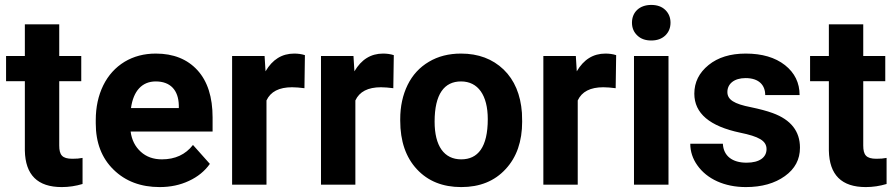

<svg xmlns="http://www.w3.org/2000/svg" viewBox="-20 -758 3678 788"><path d="M82 -658.2V-528.3H4.9V-424.8H82V-140.1C84 -40 134.3 9.8 233.4 9.8C262.7 9.8 291 5.4 318.8 -2.9V-109.9C306.6 -107.4 293 -106.4 277.3 -106.4C234.9 -106.4 223.1 -122.1 223.1 -161.1V-424.8H313.5V-528.3H223.1V-658.2Z M635.3 9.8C679.2 9.8 719.2 1.5 755.4 -15.6C791.5 -32.2 820.3 -55.7 841.3 -85.4L772 -163.1C741.2 -123.5 698.7 -104 644.5 -104C609.4 -104 580.6 -114.3 557.6 -135.3C534.7 -156.2 520.5 -183.6 516.1 -218.3H852.5V-275.9C852.5 -359.4 832 -424.3 790.5 -469.7C749 -515.1 691.9 -538.1 619.6 -538.1C571.3 -538.1 528.8 -526.9 491.2 -504.4C453.6 -481.4 424.3 -449.2 403.8 -407.7C383.3 -365.7 373 -318.4 373 -265.1V-251.5C373 -172.4 397.5 -108.9 446.3 -61.5C494.6 -14.2 557.6 9.8 635.3 9.8ZM619.1 -423.8C679.2 -423.8 712.4 -388.2 713.9 -325.7V-314.5H517.6C527.3 -384.8 563 -423.8 619.1 -423.8Z M1231.4 -531.7C1217.8 -536.1 1203.1 -538.1 1187.5 -538.1C1137.2 -538.1 1098.1 -513.7 1069.8 -465.3L1065.9 -528.3H932.6V0H1073.7V-345.7C1090.3 -381.8 1125.5 -399.9 1178.7 -399.9C1193.4 -399.9 1210.4 -398.4 1229.5 -396Z M1596.2 -531.7C1582.5 -536.1 1567.9 -538.1 1552.2 -538.1C1502 -538.1 1462.9 -513.7 1434.6 -465.3L1430.7 -528.3H1297.4V0H1438.5V-345.7C1455.1 -381.8 1490.2 -399.9 1543.5 -399.9C1558.1 -399.9 1575.2 -398.4 1594.2 -396Z M1622.6 -262.7C1622.6 -178.7 1645.5 -112.3 1690.9 -63.5C1736.3 -14.6 1796.9 9.8 1873 9.8C1949.2 9.8 2009.8 -14.6 2055.2 -64C2100.6 -112.8 2123 -177.7 2123 -258.8L2122.1 -294.9C2116.7 -369.6 2091.8 -429.2 2046.9 -472.7C2001.5 -516.1 1943.4 -538.1 1872.1 -538.1C1821.8 -538.1 1777.8 -526.9 1740.2 -504.4C1702.1 -481.9 1672.9 -450.2 1652.8 -409.2C1632.8 -368.2 1622.6 -321.3 1622.6 -269ZM1763.7 -258.8C1763.7 -371.6 1803.2 -423.8 1872.1 -423.8C1941.9 -423.8 1981.9 -367.2 1981.9 -269C1981.9 -153.8 1941.4 -104 1873 -104C1802.7 -104 1763.7 -158.7 1763.7 -258.8Z M2508.8 -531.7C2495.1 -536.1 2480.5 -538.1 2464.8 -538.1C2414.6 -538.1 2375.5 -513.7 2347.2 -465.3L2343.3 -528.3H2210V0H2351.1V-345.7C2367.7 -381.8 2402.8 -399.9 2456.1 -399.9C2470.7 -399.9 2487.8 -398.4 2506.8 -396Z M2573.7 -665C2573.7 -643.6 2581.1 -626 2595.7 -612.3C2609.9 -598.6 2628.9 -591.8 2652.8 -591.8C2676.8 -591.8 2695.8 -598.6 2710.4 -612.3C2724.6 -626 2731.9 -643.6 2731.9 -665C2731.9 -686 2724.6 -703.6 2710.4 -717.3C2696.3 -731 2676.8 -737.8 2652.8 -737.8C2604 -737.8 2573.7 -707.5 2573.7 -665ZM2723.6 -528.3H2582V0H2723.6Z M3126 -146C3126 -112.8 3098.1 -90.3 3043.9 -90.3C2985.8 -90.3 2949.2 -117.7 2946.8 -168H2813C2813 -136.2 2822.8 -106.4 2842.3 -79.1C2881.3 -23.9 2952.6 9.8 3041 9.8C3106.4 9.8 3159.7 -5.4 3201.2 -35.2C3242.7 -64.9 3263.2 -103.5 3263.2 -151.9C3263.2 -219.2 3226.1 -266.6 3151.4 -293.9C3127.4 -302.7 3097.7 -310.5 3062.5 -317.9C2992.2 -331.5 2965.3 -349.1 2965.3 -380.4C2965.3 -413.6 2992.7 -437.5 3040 -437.5C3095.2 -437.5 3120.6 -408.2 3120.6 -367.7H3261.7C3261.7 -418 3241.7 -459 3201.7 -490.7C3161.1 -522.5 3107.4 -538.1 3040.5 -538.1C2977.5 -538.1 2926.8 -522.5 2888.2 -491.2C2849.1 -459.5 2829.6 -420.4 2829.6 -373.5C2829.6 -293 2892.6 -239.7 3018.1 -213.4C3093.8 -197.8 3126 -180.7 3126 -146Z M3381.8 -658.2V-528.3H3304.7V-424.8H3381.8V-140.1C3383.8 -40 3434.1 9.8 3533.2 9.8C3562.5 9.8 3590.8 5.4 3618.7 -2.9V-109.9C3606.4 -107.4 3592.8 -106.4 3577.1 -106.4C3534.7 -106.4 3522.9 -122.1 3522.9 -161.1V-424.8H3613.3V-528.3H3522.9V-658.2Z"/></svg>

Font: Roboto
Style: Bold
Weight: 700
Designer: Google
Version: Version 2.137; 2017